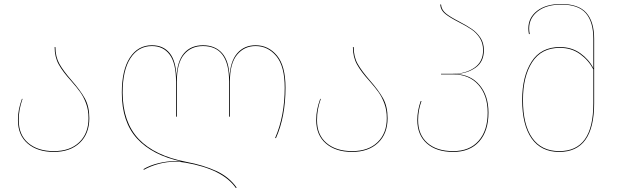

<svg xmlns="http://www.w3.org/2000/svg" viewBox="-20 -753 3114 963"><path d="M339 -350Q383 -300 405.5 -259.5Q428 -219 428 -160Q428 -82 380 -36.5Q332 9 250 9Q168 9 119 -33Q70 -75 70 -150Q70 -180 75 -204.5Q80 -229 90 -257H93Q83 -228 78.5 -203.5Q74 -179 74 -150Q74 -76 122 -35.5Q170 5 250 5Q331 5 377.5 -39.5Q424 -84 424 -160Q424 -201 412 -233.5Q400 -266 383 -290Q366 -314 336 -348Q295 -393 274.5 -430Q254 -467 254 -517H258Q258 -468 278 -432.5Q298 -397 339 -350Z M1412 -313Q1412 -168 1364 -60L1360 -61Q1408 -171 1408 -313Q1408 -421 1366 -471.5Q1324 -522 1262 -522Q1205 -522 1169 -478.5Q1133 -435 1133 -343V-168H1129V-345Q1129 -522 998 -522Q938 -522 902.5 -479Q867 -436 867 -343V-168H863V-343Q863 -436 831 -479Q799 -522 742 -522Q674 -522 634.5 -461.5Q595 -401 595 -288Q596 -140 675.5 -56Q755 28 915 59Q1000 75 1064.5 104.5Q1129 134 1167 188L1163 190Q1097 95 911 63Q883 58 860 58Q817 58 776 69Q735 80 701 99L700 95Q732 76 775 65.5Q818 55 859 55Q870 55 890 57Q745 26 668 -57.5Q591 -141 591 -288Q591 -402 631.5 -464Q672 -526 742 -526Q799 -526 831 -486.5Q863 -447 865 -366Q869 -447 903.5 -486.5Q938 -526 998 -526Q1059 -526 1094 -486.5Q1129 -447 1131 -366Q1135 -446 1170 -486Q1205 -526 1262 -526Q1326 -526 1369 -474.5Q1412 -423 1412 -313Z M1835 -350Q1879 -300 1901.5 -259.5Q1924 -219 1924 -160Q1924 -82 1876 -36.5Q1828 9 1746 9Q1664 9 1615 -33Q1566 -75 1566 -150Q1566 -180 1571 -204.5Q1576 -229 1586 -257H1589Q1579 -228 1574.5 -203.5Q1570 -179 1570 -150Q1570 -76 1618 -35.5Q1666 5 1746 5Q1827 5 1873.5 -39.5Q1920 -84 1920 -160Q1920 -201 1908 -233.5Q1896 -266 1879 -290Q1862 -314 1832 -348Q1791 -393 1770.5 -430Q1750 -467 1750 -517H1754Q1754 -468 1774 -432.5Q1794 -397 1835 -350Z M2430 -188Q2430 -96 2383.5 -43.5Q2337 9 2253 9Q2169 9 2121 -33.5Q2073 -76 2073 -151Q2073 -198 2090 -246H2094Q2077 -200 2077 -151Q2077 -77 2124 -36Q2171 5 2253 5Q2335 5 2380.5 -46.5Q2426 -98 2426 -188Q2426 -275 2379.5 -327.5Q2333 -380 2252 -380H2192V-383H2252Q2315 -383 2359 -413Q2403 -443 2403 -501Q2403 -537 2386 -563Q2369 -589 2344.5 -605.5Q2320 -622 2281 -642Q2236 -665 2213 -683.5Q2190 -702 2188 -730L2192 -731Q2194 -704 2216 -686Q2238 -668 2283 -645Q2323 -624 2347.5 -607Q2372 -590 2389.5 -564Q2407 -538 2407 -501Q2407 -443 2365 -413.5Q2323 -384 2265 -382Q2341 -379 2385.5 -326Q2430 -273 2430 -188Z M2960 -558V-235Q2960 9 2785 9Q2694 9 2646.5 -58.5Q2599 -126 2599 -252Q2599 -370 2646 -443.5Q2693 -517 2788 -517Q2847 -517 2890.5 -486Q2934 -455 2956 -411V-558Q2956 -643 2918.5 -686.5Q2881 -730 2795 -730Q2721 -730 2677.5 -696.5Q2634 -663 2634 -610Q2634 -597 2637 -582H2633Q2630 -597 2630 -610Q2630 -665 2674.5 -699Q2719 -733 2795 -733Q2882 -733 2921 -688.5Q2960 -644 2960 -558ZM2956 -235V-405Q2932 -451 2889 -482Q2846 -513 2788 -513Q2695 -513 2649 -441Q2603 -369 2603 -252Q2603 -127 2649.5 -61Q2696 5 2785 5Q2871 5 2913.5 -54.5Q2956 -114 2956 -235Z"/></svg>

Font: FiraGO Four
Style: Regular
Weight: 100
Designer: bBox Type
Foundry: bBox Type GmbH
Version: Version 1.001